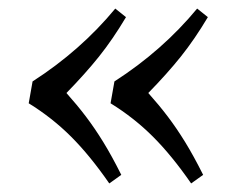

<svg xmlns="http://www.w3.org/2000/svg" viewBox="-20 -486 538 448"><path d="M274 -446Q243 -394 211 -354Q179 -314 135 -269Q160 -241 180.5 -214Q201 -187 221 -154.5Q241 -122 263 -78L235 -58Q190 -123 146 -167Q102 -211 47 -245L56 -296Q168 -368 249 -466ZM465 -446Q434 -394 402 -354Q370 -314 326 -269Q351 -241 371.5 -214Q392 -187 412 -154.5Q432 -122 454 -78L426 -58Q381 -123 337 -167Q293 -211 238 -245L247 -296Q359 -368 440 -466Z"/></svg>

Font: Literata 36pt
Style: Italic
Weight: 400
Italic angle: -2°
Designer: Latin by Veronika Burian and Jose Scaglione. Greek by Irene Vlachou. Cyrillic by Vera Evstafieva
Foundry: TypeTogether
Version: Version 3.002